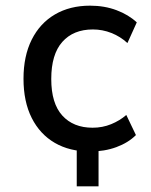

<svg xmlns="http://www.w3.org/2000/svg" viewBox="-20 -526 533 678"><path d="M251 132V-41H328V132ZM298 9Q226 9 173.5 -21.5Q121 -52 92 -109.5Q63 -167 63 -248Q63 -328 92 -386Q121 -444 174 -475Q227 -506 298 -506Q349 -506 391.5 -490Q434 -474 463 -447L430 -374Q405 -397 373.5 -409.5Q342 -422 308 -422Q239 -422 200 -378Q161 -334 161 -247Q161 -161 200 -118Q239 -75 307 -75Q342 -75 372.5 -87.5Q403 -100 426 -120L460 -49Q433 -22 391 -6.5Q349 9 298 9Z"/></svg>

Font: Nunito Sans 7pt SemiCondensed Medium
Style: Regular
Weight: 500
Width: 4
Designer: Vernon Adams
Foundry: Vernon Adams
Version: Version 3.101;gftools[0.9.27]